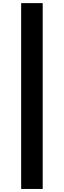

<svg xmlns="http://www.w3.org/2000/svg" viewBox="-20 -982 412 1236"><path d="M254.9 -961.9V234.4H116.2V-961.9Z"/></svg>

Font: Inter-Bold
Style: Bold
Weight: 700
Designer: Rasmus Andersson
Foundry: rsms
Version: Version 4.000;git-a52131595